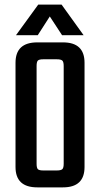

<svg xmlns="http://www.w3.org/2000/svg" viewBox="-20 -809 433 829"><path d="M141 -626H252Q345 -626 345 -538V-88Q345 0 252 0H141Q47 0 47 -88V-538Q47 -626 141 -626ZM255 -102V-524Q255 -542 249 -547.5Q243 -553 225 -553H167Q149 -553 143.5 -547.5Q138 -542 138 -524V-102Q138 -84 143.5 -78.5Q149 -73 167 -73H225Q243 -73 249 -78.5Q255 -84 255 -102ZM195 -738 143 -657H49L145 -789H246L341 -657H248Z"/></svg>

Font: Teko Regular
Style: Regular
Weight: 400
Designer: Manushi Parikh, Jonny Pinhorn
Foundry: Indian Type Foundry
Version: Version 1.105;PS 1.0;hotconv 1.0.78;makeotf.lib2.5.61930; tt